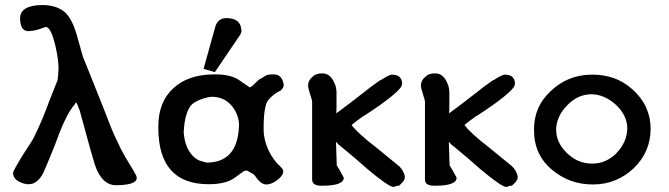

<svg xmlns="http://www.w3.org/2000/svg" viewBox="-20 -733 2663 764"><path d="M60 -660Q60 -712 148 -713Q207 -713 241 -682Q268 -654 285 -596L311 -503V-505L389 -310Q408 -260 422 -225.5Q436 -191 445 -174Q459 -142 477 -111Q495 -80 516 -46H515Q524 -34 524 -25Q524 3 444 4Q442 4 441 4Q395 4 367 -53Q359 -69 340 -137L297 -294Q287 -323 282 -326L277 -317Q261 -299 246 -270Q231 -241 216 -203Q208 -180 192.5 -141Q177 -102 152 -44Q128 0 95 0Q90 0 87.5 0Q85 0 80 -2L81 -1Q32 -13 32 -45Q32 -53 72 -118Q112 -178 116 -189Q133 -223 147.5 -257.5Q162 -292 175 -328L209 -414Q210 -419 211 -430Q212 -441 213 -458Q213 -475 210.5 -495.5Q208 -516 203 -539Q185 -623 163 -626L130 -615Q120 -612 112 -611Q104 -610 94 -609Q60 -609 60 -660Z M838 -631Q849 -660 880 -661Q936 -661 940 -617Q941 -614 941 -611Q941 -603 936 -595L835 -446L790 -459ZM1029 -1Q1020 -4 1012 -12Q1004 -20 995 -33Q992 -38 984 -42.5Q976 -47 962 -55L961 -53L955 -54Q949 -52 913 -25Q878 0 810 0Q611 0 610 -223Q610 -226 610 -229Q610 -328 670 -382Q728 -436 829 -437Q834 -437 838 -437Q904 -437 939 -409Q954 -399 964 -392Q973 -385 974 -385Q974 -385 986 -392L984 -391L1009 -415L1039 -433Q1047 -437 1069 -437Q1103 -437 1109 -396Q1109 -383 1097 -373Q1067 -359 1046 -333Q1038 -322 1033.5 -294.5Q1029 -267 1029 -223Q1029 -221 1029 -219Q1029 -177 1048 -136Q1067 -95 1099 -67L1097 -68Q1107 -61 1107 -51Q1107 -35 1084 -17Q1060 1 1041 1Q1036 1 1031 0ZM711 -206Q716 -140 753 -107Q756 -105 762 -100.5Q768 -96 774 -94Q782 -92 791 -89Q800 -86 802 -86Q926 -86 931 -233Q931 -235 931 -236Q931 -270 909 -303Q879 -346 826 -348Q817 -348 803.5 -345Q790 -342 770 -334H771Q761 -330 753 -324.5Q745 -319 740 -314Q714 -280 711 -206Z M1318 -282Q1327 -288 1343 -300.5Q1359 -313 1382 -330L1458 -389Q1466 -394 1475.5 -401.5Q1485 -409 1495 -415V-414Q1527 -435 1539 -436Q1561 -436 1570.5 -426Q1580 -416 1580 -402Q1580 -398 1579 -394Q1577 -382 1539 -350.5Q1501 -319 1427 -271V-272Q1412 -261 1399 -251.5Q1386 -242 1379 -235Q1390 -221 1414 -198.5Q1438 -176 1476 -147L1569 -71Q1577 -63 1583 -52.5Q1589 -42 1591 -31Q1591 -22 1588.5 -17.5Q1586 -13 1583 -9L1568 6H1561Q1558 7 1554 8.5Q1550 10 1546 11Q1527 11 1440 -62Q1418 -82 1394.5 -102Q1371 -122 1343 -145Q1337 -150 1335 -151.5Q1333 -153 1331 -154.5Q1329 -156 1326.5 -158.5Q1324 -161 1317 -169L1320 -75Q1326 -66 1333 -53.5Q1340 -41 1348 -26Q1348 6 1262 6Q1260 6 1259 6Q1222 6 1222 -18V-327Q1222 -332 1220 -338.5Q1218 -345 1215 -355Q1206 -382 1206 -392Q1206 -415 1227 -430L1225 -429Q1237 -441 1263 -441Q1295 -441 1311 -402Q1317 -391 1319 -369V-300Z M1767 -282Q1776 -288 1792 -300.5Q1808 -313 1831 -330L1907 -389Q1915 -394 1924.5 -401.5Q1934 -409 1944 -415V-414Q1976 -435 1988 -436Q2010 -436 2019.5 -426Q2029 -416 2029 -402Q2029 -398 2028 -394Q2026 -382 1988 -350.5Q1950 -319 1876 -271V-272Q1861 -261 1848 -251.5Q1835 -242 1828 -235Q1839 -221 1863 -198.5Q1887 -176 1925 -147L2018 -71Q2026 -63 2032 -52.5Q2038 -42 2040 -31Q2040 -22 2037.5 -17.5Q2035 -13 2032 -9L2017 6H2010Q2007 7 2003 8.5Q1999 10 1995 11Q1976 11 1889 -62Q1867 -82 1843.5 -102Q1820 -122 1792 -145Q1786 -150 1784 -151.5Q1782 -153 1780 -154.5Q1778 -156 1775.5 -158.5Q1773 -161 1766 -169L1769 -75Q1775 -66 1782 -53.5Q1789 -41 1797 -26Q1797 6 1711 6Q1709 6 1708 6Q1671 6 1671 -18V-327Q1671 -332 1669 -338.5Q1667 -345 1664 -355Q1655 -382 1655 -392Q1655 -415 1676 -430L1674 -429Q1686 -441 1712 -441Q1744 -441 1760 -402Q1766 -391 1768 -369V-300Z M2333 -436Q2336 -436 2339 -436Q2382 -436 2421.5 -422.5Q2461 -409 2496 -378Q2568 -314 2569 -222Q2569 -128 2501 -63Q2468 -32 2427.5 -15.5Q2387 1 2340 1Q2292 1 2252 -13.5Q2212 -28 2177 -57Q2105 -117 2105 -214Q2105 -217 2105 -219Q2105 -310 2172 -371Q2239 -435 2333 -436ZM2193 -219Q2193 -218 2193 -217Q2193 -164 2238 -122Q2280 -82 2336 -82Q2365 -82 2388.5 -92.5Q2412 -103 2433 -123H2432Q2474 -165 2476 -220Q2476 -221 2476 -222Q2476 -272 2433 -314Q2387 -357 2334 -358Q2280 -358 2238 -315Q2217 -294 2205.5 -270Q2194 -246 2193 -219Z"/></svg>

Font: New Athena Unicode
Style: Bold
Weight: 700
Designer: J. Rusten 1997; rev. by R. Hancock 2001, 2002, rev. by D. Mastronarde 2002-2021
Foundry: Society for Classical Studies (formerly American Philological Association)
Version: Version 5.008